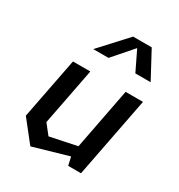

<svg xmlns="http://www.w3.org/2000/svg" viewBox="-191 -937 1003 1077"><g transform="rotate(30 310.0 -399.0)"><path d="M246.5 -520.5H134L57 -125L165 11.5L391.5 -54L403.5 0H486.5L587.5 -520.5H475L398.5 -124L225 -88L175 -151.5ZM198 -637.5H296.5L408.5 -765.5L470.5 -637.5H569.5L477 -810H356.5Z"/></g></svg>

Font: Monaspace Krypton Medium
Style: Italic
Weight: 500
Italic angle: -11°
Designer: Riley Cran & the Lettermatic Team
Foundry: Lettermatic
Version: Version 1.101 (Monaspace Krypton)